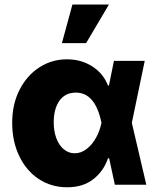

<svg xmlns="http://www.w3.org/2000/svg" viewBox="-20 -791 679 822"><path d="M32.2 -265.6Q32.2 -344.7 63.7 -406.5Q95.2 -468.3 148.7 -502.7Q202.1 -537.1 266.6 -537.1Q327.1 -537.1 374.5 -507.1Q421.9 -477.1 442.4 -424.8H446.3L467.8 -530.3H599.6L544.4 -265.1L606.4 0H471.7L447.3 -113.3H442.4Q423.3 -57.6 378.7 -23.2Q334 11.2 266.6 10.7Q199.7 10.7 146.2 -24.4Q92.8 -59.6 62.5 -122.6Q32.2 -185.5 32.2 -265.6ZM299.8 -134.8Q327.1 -134.8 350.8 -153.1Q374.5 -171.4 390.9 -200.9Q407.2 -230.5 414.1 -263.7L414.6 -265.1L414.1 -266.6Q387.7 -394.5 304.7 -394.5Q259.3 -394.5 234.6 -359.9Q210 -325.2 210 -267.6Q210 -229 221.4 -198.7Q232.9 -168.5 253.4 -151.6Q273.9 -134.8 299.8 -134.8ZM290 -771.5H446.3L348.6 -606.4H245.1Z"/></svg>

Font: Pretendard GOV Black
Style: Regular
Weight: 900
Designer: Base glyphs from Inter by Rasmus Andersson; Hangeul glyphs from Noto Sans CJK(Source Han Sans) by Jang Soo-young and Kan
Foundry: Kil Hyung-jin
Version: Version 1.309